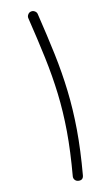

<svg xmlns="http://www.w3.org/2000/svg" viewBox="-48 -623 388 674"><g transform="rotate(-5 146.5 -286.5)"><path d="M86.9 -588.9Q93.8 -591.3 100.8 -587.9Q107.9 -584.5 109.9 -577.6Q136.2 -500 156.5 -433.1Q176.8 -366.2 190.4 -300.5Q204.1 -234.9 211.2 -162.1Q218.3 -89.4 218.3 0Q218.3 17.6 200.2 17.6Q192.9 17.6 187.7 12.5Q182.6 7.3 182.6 0Q182.6 -87.9 175.8 -158.7Q168.9 -229.5 155.5 -293.2Q142.1 -356.9 122.1 -422.6Q102.1 -488.3 75.7 -565.9Q73.2 -572.8 76.7 -579.8Q80.1 -586.9 86.9 -588.9Z"/></g></svg>

Font: Mikhak ExtraLight
Style: Regular
Weight: 200
Designer: Amin Abedi
Version: Version 3.3